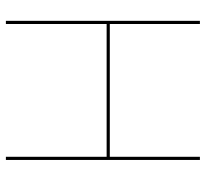

<svg xmlns="http://www.w3.org/2000/svg" viewBox="-44 -672 715 668"><g transform="rotate(90 314.0 -337.5)"><path d="M52 0H63V-350.5H525V0H536V-675H525V-361.5H63V-675H52Z"/></g></svg>

Font: Anybody SemiExpanded Thin
Style: Regular
Weight: 250
Width: 6
Version: Version 1.113;gftools[0.9.25]